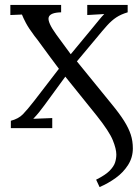

<svg xmlns="http://www.w3.org/2000/svg" viewBox="-20 -520 559 779"><path d="M384 239 370 209Q408 190 425 172.5Q442 155 447 139Q452 123 452 107Q452 84 437.5 48.5Q423 13 373 -50L245 -209L161 -94Q146 -74 138 -64Q130 -54 115 -38L192 -41V0H24V-30Q55 -38 73 -56.5Q91 -75 119 -111L219 -241Q205 -260 185 -286.5Q165 -313 147.5 -337.5Q130 -362 120 -374Q96 -406 85 -427Q74 -448 69 -461L22 -459V-500H228V-470Q183 -469 177.5 -449.5Q172 -430 209 -379L267 -300L358 -410Q373 -428 383 -440.5Q393 -453 403 -463L334 -459V-500H498V-470Q471 -462 452 -449.5Q433 -437 414.5 -416.5Q396 -396 369 -363L292 -271L432 -99Q465 -59 483.5 -29.5Q502 0 510.5 26Q519 52 519 82Q519 119 499.5 149.5Q480 180 449.5 202Q419 224 384 239Z"/></svg>

Font: Lora
Style: Regular
Weight: 400
Designer: Olga Karpushina, Alexei Vanyashin (Cyrillic)
Foundry: Cyreal
Version: Version 3.005; ttfautohint (v1.8.4.7-5d5b)